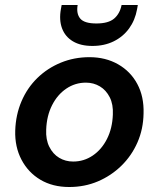

<svg xmlns="http://www.w3.org/2000/svg" viewBox="-20 -737 636 769"><path d="M257 12Q191 12 142 -17Q93 -46 66 -97.5Q39 -149 41 -214Q43 -277 66 -331Q89 -385 129.5 -424.5Q170 -464 223.5 -486Q277 -508 338 -508Q403 -508 453 -479.5Q503 -451 530 -400.5Q557 -350 555 -283Q554 -220 530.5 -166.5Q507 -113 466 -73Q425 -33 372 -10.5Q319 12 257 12ZM273 -90Q316 -90 351.5 -114Q387 -138 408.5 -180.5Q430 -223 432 -278Q434 -319 419.5 -347.5Q405 -376 380 -391Q355 -406 324 -406Q281 -406 245.5 -382Q210 -358 188.5 -315.5Q167 -273 165 -218Q163 -178 177.5 -149Q192 -120 217 -105Q242 -90 273 -90ZM350 -553Q303 -553 272 -571.5Q241 -590 228.5 -623.5Q216 -657 224 -701L227 -717H291Q285 -682 301.5 -662.5Q318 -643 366 -643Q414 -643 437 -662.5Q460 -682 467 -717H532L529 -700Q521 -656 497 -623Q473 -590 435.5 -571.5Q398 -553 350 -553Z"/></svg>

Font: DM Sans 28pt SemiBold
Style: Italic
Weight: 600
Italic angle: -10°
Version: Version 4.004;gftools[0.9.30]